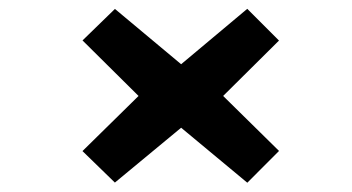

<svg xmlns="http://www.w3.org/2000/svg" viewBox="-20 -498 780 426"><path d="M599 -408 528.6 -478.4 381.9 -355.5 235 -478.2 163.1 -408.3 287.4 -285.1 163 -162.8 234.9 -92.9 381.9 -214.6 528.7 -92.6 599.1 -163.1 475.1 -285.1Z"/></svg>

Font: Linux Libertine Mono O 
Style: Mono Bold
Weight: 400
Designer: Philipp H. Poll
Foundry: Philipp H. Poll
Version: Version 5.1.7